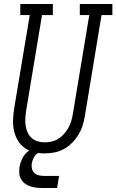

<svg xmlns="http://www.w3.org/2000/svg" viewBox="-20 -755 579 955"><path d="M201 8Q174 8 148 1.5Q122 -5 101.5 -20Q81 -35 68 -57.5Q55 -80 49.5 -105.5Q44 -131 45 -158Q46 -185 50 -213L128 -680H81V-735H243V-680H189L110 -204Q107 -185 106 -166.5Q105 -148 107.5 -130.5Q110 -113 117 -97Q124 -81 136.5 -69.5Q149 -58 166 -52.5Q183 -47 202 -47Q219 -47 237 -51Q255 -55 270.5 -65Q286 -75 298.5 -89Q311 -103 320 -119Q329 -135 334 -152Q339 -169 342 -186L424 -680H377V-735H539V-680H485L402 -177Q398 -153 390.5 -129.5Q383 -106 369.5 -84Q356 -62 337.5 -43.5Q319 -25 296.5 -13Q274 -1 249.5 3.5Q225 8 201 8ZM189 180Q173 180 157.5 178Q142 176 128 171Q114 166 102.5 157Q91 148 84 135Q77 122 76 106.5Q75 91 77 75Q81 54 90.5 34Q100 14 117.5 -0.5Q135 -15 156.5 -21.5Q178 -28 198 -28L194 0Q183 0 172.5 4.5Q162 9 155 18Q148 27 144 37.5Q140 48 138 58Q136 71 139 84Q142 97 151 105.5Q160 114 173 117Q186 120 199 120H274L264 180Z"/></svg>

Font: Iosevka Curly Slab LtObl
Style: Regular
Weight: 300
Italic angle: -9°
Monospace: yes
Designer: Belleve Invis
Foundry: Belleve Invis
Version: Version 11.0.0; ttfautohint (v1.8.3)